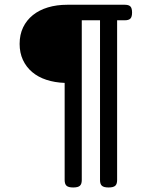

<svg xmlns="http://www.w3.org/2000/svg" viewBox="-20 -600 640 822"><path d="M330.1 170.9Q330.1 188 322 195.3Q314 202.6 293.5 202.6Q272.9 202.6 264.9 195.3Q256.8 188 256.8 170.9V-245.1Q214.4 -246.6 178.7 -258.3Q143.1 -270 117.7 -291.5Q92.3 -313 78.1 -343.5Q64 -374 64 -412.1Q64 -451.7 78.9 -482.7Q93.8 -513.7 120.8 -535.4Q147.9 -557.1 185.3 -568.4Q222.7 -579.6 267.6 -579.6H514.6Q531.2 -579.6 538.3 -572.3Q545.4 -564.9 545.4 -546.4Q545.4 -527.8 538.3 -520.5Q531.2 -513.2 514.6 -513.2H481.4V170.9Q481.4 188 473.4 195.3Q465.3 202.6 444.8 202.6Q424.3 202.6 416.3 195.3Q408.2 188 408.2 170.9V-513.2H330.1Z"/></svg>

Font: Courier Prime
Style: Regular
Weight: 400
Designer: Alan Dague-Greene
Foundry: Quote-Unquote Apps
Version: Version 1.203